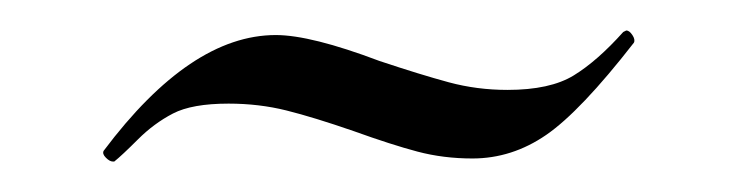

<svg xmlns="http://www.w3.org/2000/svg" viewBox="-20 -257 483 126"><path d="M389 -236 391 -237Q393 -237 395 -234Q397 -231 396 -229Q361 -184 338.5 -168.5Q316 -153 290 -153Q271 -153 254 -157.5Q237 -162 212 -171Q186 -180 168 -184.5Q150 -189 130 -189Q106 -189 93.5 -182.5Q81 -176 70.5 -165.5Q60 -155 55 -151H54Q52 -151 49.5 -153.5Q47 -156 48 -158Q105 -234 161 -234Q184 -234 229 -217Q256 -208 274.5 -203Q293 -198 313 -198Q341 -198 356.5 -207.5Q372 -217 389 -236Z"/></svg>

Font: Cormorant Infant
Style: Regular
Weight: 400
Designer: Christian Thalmann (Catharsis Fonts)
Foundry: Catharsis Fonts
Version: Version 4.000